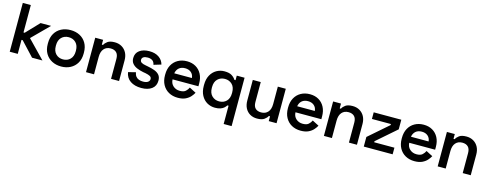

<svg xmlns="http://www.w3.org/2000/svg" viewBox="-26 -1580 6782 2660"><g transform="rotate(15 3364.5 -250.0)"><path d="M61 0V-700H176V-307H193L371 -494H522L283 -255L530 0H381L193 -201H176V0Z M542 -239V-255Q542 -334 575.5 -391Q609 -448 667.5 -478Q726 -508 800 -508Q874 -508 932 -478Q990 -448 1023.5 -391Q1057 -334 1057 -255V-239Q1057 -160 1023.5 -103.5Q990 -47 932 -16.5Q874 14 800 14Q726 14 667.5 -16.5Q609 -47 575.5 -103.5Q542 -160 542 -239ZM943 -242V-252Q943 -325 903 -365.5Q863 -406 800 -406Q737 -406 697 -365.5Q657 -325 657 -252V-242Q657 -169 697 -128.5Q737 -88 800 -88Q863 -88 903 -128.5Q943 -169 943 -242Z M1155 0V-494H1268V-425H1285Q1298 -453 1332 -478Q1366 -503 1435 -503Q1492 -503 1536 -477Q1580 -451 1604.5 -405Q1629 -359 1629 -296V0H1514V-287Q1514 -347 1484.5 -376.5Q1455 -406 1401 -406Q1340 -406 1305 -365.5Q1270 -325 1270 -250V0Z M1717 -151 1823 -178Q1830 -140 1848 -118Q1866 -96 1892.5 -87Q1919 -78 1950 -78Q1997 -78 2020.5 -95Q2044 -112 2044 -138Q2044 -165 2021.5 -178Q1999 -191 1953 -200L1922 -205Q1871 -215 1829 -232.5Q1787 -250 1761.5 -280.5Q1736 -311 1736 -358Q1736 -430 1789.5 -469Q1843 -508 1930 -508Q2013 -508 2067 -471Q2121 -434 2137 -372L2031 -340Q2023 -382 1996 -399.5Q1969 -417 1930 -417Q1890 -417 1868.5 -403Q1847 -389 1847 -363Q1847 -337 1869 -324Q1891 -311 1928 -305L1959 -299Q2014 -289 2058.5 -273Q2103 -257 2129 -227Q2155 -197 2155 -146Q2155 -69 2099.5 -27.5Q2044 14 1950 14Q1854 14 1792 -28Q1730 -70 1717 -151Z M2223 -241V-253Q2223 -331 2254 -388Q2285 -445 2341 -476.5Q2397 -508 2470 -508Q2542 -508 2596 -476.5Q2650 -445 2680 -388Q2710 -331 2710 -255V-214H2339Q2341 -156 2380 -121Q2419 -86 2476 -86Q2532 -86 2559 -110.5Q2586 -135 2600 -166L2695 -117Q2681 -90 2654.5 -59.5Q2628 -29 2584 -7.5Q2540 14 2473 14Q2399 14 2342.5 -17.5Q2286 -49 2254.5 -106.5Q2223 -164 2223 -241ZM2593 -301Q2589 -350 2555.5 -379Q2522 -408 2469 -408Q2414 -408 2381 -379Q2348 -350 2340 -301Z M3183 200V-62H3166Q3155 -44 3135.5 -26Q3116 -8 3084 3Q3052 14 3006 14Q2945 14 2893.5 -15.5Q2842 -45 2811 -102Q2780 -159 2780 -239V-255Q2780 -335 2811 -392Q2842 -449 2894 -478.5Q2946 -508 3006 -508Q3076 -508 3113 -484Q3150 -460 3168 -429H3185V-494H3297V200ZM3184 -242V-252Q3184 -328 3143 -368Q3102 -408 3040 -408Q2978 -408 2936.5 -368Q2895 -328 2895 -252V-242Q2895 -167 2936.5 -126.5Q2978 -86 3040 -86Q3103 -86 3143.5 -126.5Q3184 -167 3184 -242Z M3415 -198V-494H3529V-207Q3529 -147 3558.5 -118Q3588 -89 3642 -89Q3703 -89 3738.5 -129Q3774 -169 3774 -244V-494H3888V0H3776V-69H3759Q3746 -42 3711.5 -17Q3677 8 3608 8Q3551 8 3507 -17.5Q3463 -43 3439 -89.5Q3415 -136 3415 -198Z M3986 -241V-253Q3986 -331 4017 -388Q4048 -445 4104 -476.5Q4160 -508 4233 -508Q4305 -508 4359 -476.5Q4413 -445 4443 -388Q4473 -331 4473 -255V-214H4102Q4104 -156 4143 -121Q4182 -86 4239 -86Q4295 -86 4322 -110.5Q4349 -135 4363 -166L4458 -117Q4444 -90 4417.5 -59.5Q4391 -29 4347 -7.5Q4303 14 4236 14Q4162 14 4105.5 -17.5Q4049 -49 4017.5 -106.5Q3986 -164 3986 -241ZM4356 -301Q4352 -350 4318.5 -379Q4285 -408 4232 -408Q4177 -408 4144 -379Q4111 -350 4103 -301Z M4567 0V-494H4680V-425H4697Q4710 -453 4744 -478Q4778 -503 4847 -503Q4904 -503 4948 -477Q4992 -451 5016.5 -405Q5041 -359 5041 -296V0H4926V-287Q4926 -347 4896.5 -376.5Q4867 -406 4813 -406Q4752 -406 4717 -365.5Q4682 -325 4682 -250V0Z M5139 0V-138L5421 -384V-399H5149V-494H5545V-356L5263 -110V-95H5553V0Z M5618 -241V-253Q5618 -331 5649 -388Q5680 -445 5736 -476.5Q5792 -508 5865 -508Q5937 -508 5991 -476.5Q6045 -445 6075 -388Q6105 -331 6105 -255V-214H5734Q5736 -156 5775 -121Q5814 -86 5871 -86Q5927 -86 5954 -110.5Q5981 -135 5995 -166L6090 -117Q6076 -90 6049.5 -59.5Q6023 -29 5979 -7.5Q5935 14 5868 14Q5794 14 5737.5 -17.5Q5681 -49 5649.5 -106.5Q5618 -164 5618 -241ZM5988 -301Q5984 -350 5950.5 -379Q5917 -408 5864 -408Q5809 -408 5776 -379Q5743 -350 5735 -301Z M6199 0V-494H6312V-425H6329Q6342 -453 6376 -478Q6410 -503 6479 -503Q6536 -503 6580 -477Q6624 -451 6648.5 -405Q6673 -359 6673 -296V0H6558V-287Q6558 -347 6528.5 -376.5Q6499 -406 6445 -406Q6384 -406 6349 -365.5Q6314 -325 6314 -250V0Z"/></g></svg>

Font: Space Grotesk Frontify SemiBold
Style: Regular
Weight: 600
Designer: Florian Karsten
Version: Version 2.000